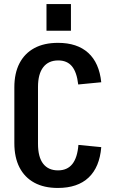

<svg xmlns="http://www.w3.org/2000/svg" viewBox="-20 -921 559 950"><path d="M266 9Q198 9 150 -17Q102 -43 76.5 -92.5Q51 -142 51 -213V-489Q51 -559 76.5 -608Q102 -657 150 -683Q198 -709 267 -709Q362 -709 416.5 -659.5Q471 -610 481 -514L367 -503Q360 -564 336 -593Q312 -622 268 -622Q220 -622 194 -588.5Q168 -555 168 -491V-210Q168 -144 193.5 -111Q219 -78 267 -78Q313 -78 338 -109.5Q363 -141 368 -204L481 -193Q473 -94 418.5 -42.5Q364 9 266 9ZM331 -901V-769H210V-901Z"/></svg>

Font: Pathway Extreme Condensed SemiBold
Style: Regular
Weight: 600
Width: 3
Version: Version 1.001;gftools[0.9.26]